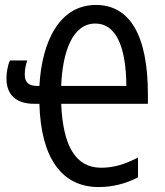

<svg xmlns="http://www.w3.org/2000/svg" viewBox="-20 -745 667 775"><path d="M367 -725C222 -725 149 -581 139 -398H132C97 -398 80 -411 80 -444C80 -465 84 -484 90 -501H20C11 -481 6 -451 6 -429C6 -362 45 -326 118 -326H139C145 -108 229 10 378 10C433 10 487 -3 537 -29V-109C482 -81 439 -68 388 -68C284 -68 234 -158 227 -326H577V-363C577 -603 504 -725 367 -725ZM365 -650C445 -650 489 -563 490 -398H227C232 -532 271 -650 365 -650Z"/></svg>

Font: Noto Sans UI Condensed
Style: Regular
Weight: 400
Width: 3
Designer: Monotype Design Team
Foundry: Monotype Imaging Inc.
Version: Version 1.901